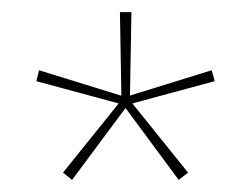

<svg xmlns="http://www.w3.org/2000/svg" viewBox="-20 -659 414 317"><path d="M99 -362 84 -374 179 -492 180.5 -487 40 -525 44.5 -543 183.5 -500 180.5 -496 178 -639H197L194.5 -496L190.5 -500L329.5 -543L334.5 -525L194 -487L195.5 -492L290.5 -374L275 -362L185.5 -483H189Z"/></svg>

Font: Anek Gurmukhi Medium Thin
Style: Regular
Weight: 250
Version: Version 1.003